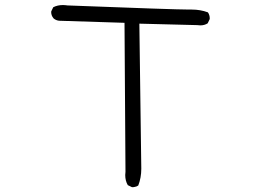

<svg xmlns="http://www.w3.org/2000/svg" viewBox="-20 -742 1040 771"><path d="M750 -703.6H739.3Q680.2 -703.6 251 -720.2Q241.2 -721.7 232.4 -721.7Q210.9 -721.7 193.8 -712.9L186 -696.8Q185.5 -695.3 185.5 -693.8Q185.5 -679.2 195.3 -668Q204.6 -660.2 217.3 -658.7L480 -650.4L483.9 -52.2Q482.9 -45.4 482.9 -39.1Q482.9 -16.1 493.2 1.5L509.3 9.3Q511.2 9.8 513.7 9.8Q516.1 9.8 520 8.8Q528.3 7.8 535.2 2.9Q547.4 -28.3 547.4 -64.5L539.6 -647L772.5 -641.1Q778.8 -640.1 784.2 -640.1Q801.3 -640.1 814 -648.4L821.8 -664.6Q822.3 -666.5 822.3 -668Q822.3 -681.6 814.9 -692.4Q784.7 -703.6 750 -703.6Z"/></svg>

Font: NaikaiFont
Style: Light
Weight: 300
Version: Version 1.89